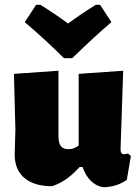

<svg xmlns="http://www.w3.org/2000/svg" viewBox="-20 -768 576 798"><path d="M38 -461 44 -229 41 -126C41 -31 110 6 196 6C243 -9 278 -38 311 -74H323C340 -26 368 2 407 10C445 10 475 1 507 -20L524 -120L512 -130C505 -128 500 -127 495 -127C490 -127 487 -129 485 -132C482 -135 481 -141 481 -148L492 -474L307 -461V-163C300 -158 293 -154 287 -152C280 -149 273 -148 264 -148C250 -148 240 -152 233 -161C226 -169 223 -183 223 -203V-474ZM246 -526H280C343 -587 397 -637 443 -676L396 -748H378C327 -716 289 -690 263 -670C237 -690 199 -716 148 -748H130L83 -676C145 -623 199 -573 246 -526Z"/></svg>

Font: Luna Sans Black
Style: Regular
Weight: 900
Designer: Juan Pablo del Peral
Foundry: Huerta Tipografica
Version: Version 2.001; ttfautohint (v1.5)